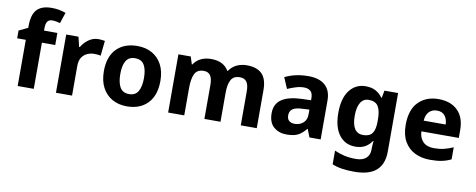

<svg xmlns="http://www.w3.org/2000/svg" viewBox="-78 -1149 4397 1773"><g transform="rotate(10 2120.5 -262.5)"><path d="M376 -433H251V0H100V-433H19V-506L103 -546V-564Q103 -670 147.5 -717.5Q192 -765 285 -765Q324 -765 355.5 -759Q387 -753 418 -742L384 -640Q369 -644 350.5 -648Q332 -652 311 -652Q280 -652 265.5 -632Q251 -612 251 -569V-546H376Z M761 -556Q776 -556 793 -554Q810 -552 821 -550L806 -409Q795 -412 780 -413.5Q765 -415 744 -415Q713 -415 682 -402Q651 -389 630.5 -359Q610 -329 610 -277V0H459V-546H574L596 -454H603Q627 -496 668.5 -526Q710 -556 761 -556Z M1390 -274Q1390 -138 1318.5 -64Q1247 10 1124 10Q1047 10 987.5 -23Q928 -56 894 -119.5Q860 -183 860 -274Q860 -410 931.5 -483Q1003 -556 1127 -556Q1204 -556 1263 -523.5Q1322 -491 1356 -428Q1390 -365 1390 -274ZM1014 -274Q1014 -194 1040 -149.5Q1066 -105 1126 -105Q1184 -105 1210 -149.5Q1236 -194 1236 -274Q1236 -355 1210 -398Q1184 -441 1125 -441Q1066 -441 1040 -398Q1014 -355 1014 -274Z M2152 -556Q2246 -556 2294 -508.5Q2342 -461 2342 -356V0H2192V-318Q2192 -381 2171 -408.5Q2150 -436 2108 -436Q2049 -436 2025.5 -393.5Q2002 -351 2002 -273V0H1851V-318Q1851 -379 1831 -407.5Q1811 -436 1769 -436Q1707 -436 1684.5 -389.5Q1662 -343 1662 -256V0H1511V-546H1627L1649 -476H1654Q1677 -513 1719 -534.5Q1761 -556 1817 -556Q1878 -556 1918.5 -535Q1959 -514 1982 -474H1987Q2014 -515 2057 -535.5Q2100 -556 2152 -556Z M2730 -556Q2832 -556 2886.5 -507.5Q2941 -459 2941 -364V0H2836L2807 -74H2803Q2767 -30 2728.5 -10Q2690 10 2621 10Q2549 10 2501 -32Q2453 -74 2453 -161Q2453 -246 2515 -289.5Q2577 -333 2700 -338L2791 -341V-358Q2791 -407 2768.5 -426.5Q2746 -446 2707 -446Q2670 -446 2631 -434Q2592 -422 2554 -405L2510 -508Q2553 -530 2608.5 -543Q2664 -556 2730 -556ZM2734 -250Q2662 -248 2634.5 -227Q2607 -206 2607 -168Q2607 -133 2626.5 -116.5Q2646 -100 2679 -100Q2726 -100 2758.5 -128Q2791 -156 2791 -208V-253Z M3267 -556Q3323 -556 3361.5 -534.5Q3400 -513 3425 -477H3430L3443 -546H3571V4Q3571 120 3504 180Q3437 240 3297 240Q3234 240 3184 232.5Q3134 225 3090 207V79Q3136 99 3183 110Q3230 121 3292 121Q3354 121 3387 92Q3420 63 3420 12V-3Q3420 -15 3421.5 -35Q3423 -55 3425 -70H3420Q3397 -34 3359.5 -12Q3322 10 3266 10Q3171 10 3115 -63Q3059 -136 3059 -272Q3059 -408 3116 -482Q3173 -556 3267 -556ZM3316 -437Q3266 -437 3239.5 -394Q3213 -351 3213 -270Q3213 -108 3319 -108Q3379 -108 3404.5 -143Q3430 -178 3430 -252V-274Q3430 -356 3404.5 -396.5Q3379 -437 3316 -437Z M3950 -556Q4064 -556 4129.5 -492Q4195 -428 4195 -308V-235H3844Q3847 -173 3882.5 -137.5Q3918 -102 3985 -102Q4036 -102 4078 -112Q4120 -122 4164 -142V-29Q4124 -9 4079 0.5Q4034 10 3969 10Q3888 10 3825.5 -20.5Q3763 -51 3727 -113Q3691 -175 3691 -269Q3691 -412 3762.5 -484Q3834 -556 3950 -556ZM3954 -449Q3909 -449 3880.5 -420.5Q3852 -392 3848 -336H4054Q4053 -385 4028.5 -417Q4004 -449 3954 -449Z"/></g></svg>

Font: Noto Sans Thai Looped
Style: Bold
Weight: 700
Designer: Sasikarn Vongin, Ben Mitchell
Foundry: The Fontpad Ltd
Version: Version 1.001; ttfautohint (v1.8.4.7-5d5b)